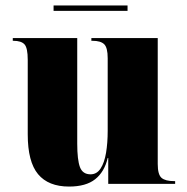

<svg xmlns="http://www.w3.org/2000/svg" viewBox="-20 -676 689 706"><path d="M234 10Q158 10 120 -35.5Q82 -81 82 -182V-456Q82 -500 70 -513Q58 -526 29 -526H27V-536H264V-148Q264 -88 274 -61.5Q284 -35 313 -35Q336 -35 350 -56.5Q364 -78 370 -114.5Q376 -151 376 -195V-462Q376 -501 363 -513.5Q350 -526 320 -526H316V-536H560V-73Q560 -34 574 -22Q588 -10 620 -10H624V0H378V-95H376Q364 -44 330 -17Q296 10 234 10ZM177 -636V-656H449V-636Z"/></svg>

Font: Noto Serif Display SemiCondensed Black
Style: Regular
Weight: 900
Width: 4
Designer: Monotype Design Team
Foundry: Monotype Imaging Inc.
Version: Version 2.009